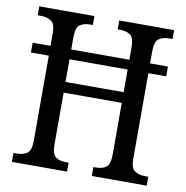

<svg xmlns="http://www.w3.org/2000/svg" viewBox="-80 -791 841 868"><g transform="rotate(10 340.5 -357.0)"><path d="M31 0V-41H48Q76 -41 94 -54Q112 -67 112 -112V-502H30V-547H112V-605Q112 -648 93 -660.5Q74 -673 45 -673H31V-714H284V-673H271Q242 -673 224.5 -660Q207 -647 207 -603V-547H474V-602Q474 -647 456.5 -660Q439 -673 410 -673H398V-714H650V-673H634Q605 -673 587 -660Q569 -647 569 -602V-547H651V-502H569V-108Q569 -66 587.5 -53.5Q606 -41 634 -41H650V0H398V-41H410Q439 -41 456.5 -54Q474 -67 474 -113V-349H207V-112Q207 -67 224.5 -54Q242 -41 271 -41H284V0ZM207 -398H474V-502H207Z"/></g></svg>

Font: Noto Serif Condensed
Style: Regular
Weight: 400
Width: 3
Designer: Monotype Design Team
Foundry: Monotype Imaging Inc.
Version: Version 2.013; ttfautohint (v1.8.4.7-5d5b)